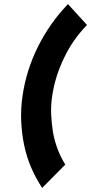

<svg xmlns="http://www.w3.org/2000/svg" viewBox="-20 -819 445 938"><path d="M312 -799Q267 -752 230.5 -700Q194 -648 165 -590Q108 -475 90 -350Q81 -289 83.5 -228.5Q86 -168 98 -110Q110 -52 132.5 0Q155 52 186 99L299 -15Q255 -85 239 -172Q232 -215 230 -260Q228 -305 235 -350Q242 -398 256.5 -444.5Q271 -491 293 -536Q314 -581 342.5 -621.5Q371 -662 405 -697Z"/></svg>

Font: Unageo
Style: ExtraBold-Italic
Weight: 800
Designer: Richard Sepsi
Foundry: Richard Sepsi
Version: Version 2.000